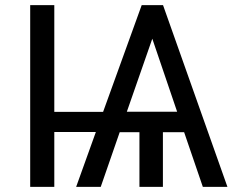

<svg xmlns="http://www.w3.org/2000/svg" viewBox="-20 -731 920 751"><path d="M192.4 -293.5V-710.9H98.1V0H192.4V-214.8H355L277.8 0H374L448.2 -213.9H525.4V0H617.2V-213.9H700.2L773.4 0H869.6L617.7 -710.9H534.2L383.3 -293.5ZM476.1 -293.9 575.7 -579.6 672.9 -293.9Z"/></svg>

Font: FAU Chimera
Style: Regular
Weight: 400
Version: Version 1.002;hotconv 1.0.117;makeotfexe 2.5.65602